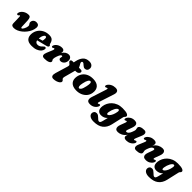

<svg xmlns="http://www.w3.org/2000/svg" viewBox="451 -2600 4731 4731"><g transform="rotate(45 2816.0 -235.0)"><path d="M109.5 -63Q108.5 -114 107 -171.2Q105.5 -228.5 102.5 -286.5Q101 -303 97.8 -307.8Q94.5 -312.5 88.5 -312.5Q79.5 -312.5 71.5 -300.5Q56.5 -279.5 36 -279.5Q21.5 -279.5 14 -290Q6.5 -300.5 9.5 -321.5Q15.5 -361 46.2 -396.8Q77 -432.5 124.5 -455Q172 -477.5 228 -477.5Q271.5 -477.5 288.5 -450Q305.5 -422.5 309.5 -365Q313 -295.5 315 -244.2Q317 -193 318 -160.5Q318.5 -136 324 -126.5Q329.5 -117 341.5 -117Q351.5 -117 364.2 -131.8Q377 -146.5 389.2 -169.5Q401.5 -192.5 410.2 -219Q419 -245.5 421 -268.5Q422.5 -289 419 -299Q415.5 -309 404.5 -323.5Q394 -336.5 387.5 -350.8Q381 -365 383 -384.5Q386 -427.5 417.2 -456Q448.5 -484.5 498.5 -484.5Q545.5 -484.5 569.2 -459.5Q593 -434.5 589.5 -384Q585.5 -327 560.5 -270Q535.5 -213 495.8 -162Q456 -111 406.5 -71.2Q357 -31.5 303 -8.8Q249 14 196 14Q153.5 14 131.8 -4Q110 -22 109.5 -63Z M1111 -156Q1105.5 -112.5 1071 -73.5Q1036.5 -34.5 973.8 -9.8Q911 15 821 15Q699.5 15 649.8 -43.5Q600 -102 609 -198.5Q616.5 -280 660 -345Q703.5 -410 776 -447.5Q848.5 -485 942 -485Q1019.5 -485 1056.2 -449Q1093 -413 1104 -356Q1106.5 -344.5 1110.5 -335.2Q1114.5 -326 1120.5 -323Q1138 -315.5 1138 -296.5Q1138 -281 1126.8 -267.2Q1115.5 -253.5 1085 -246Q1054.5 -238 1008.8 -226.5Q963 -215 913.2 -202.5Q863.5 -190 820 -179Q835 -108.5 904 -108.5Q941.5 -108.5 971.8 -125.2Q1002 -142 1025.5 -169Q1043 -189 1054.8 -196.5Q1066.5 -204 1082 -204Q1098 -204 1106.5 -191Q1115 -178 1111 -156ZM817.5 -245Q817.5 -242.5 817 -240.5Q844.5 -247.5 872.2 -255Q900 -262.5 922 -268.5Q931 -302.5 931.5 -350Q931.5 -399.5 897.5 -399.5Q870.5 -399.5 847.2 -358Q824 -316.5 817.5 -245Z M1205 -318Q1193.5 -320 1187 -332.5Q1180.5 -345 1190 -368Q1209.5 -416.5 1262.2 -451.2Q1315 -486 1388 -486Q1426 -486 1446 -468.2Q1466 -450.5 1466 -419Q1466 -409.5 1464 -398.5Q1462 -387.5 1459 -375.5Q1494.5 -432.5 1536.2 -458.5Q1578 -484.5 1620 -484.5Q1668.5 -484.5 1696 -454Q1723.5 -423.5 1723 -372.5Q1722 -327 1703 -293.5Q1684 -260 1654.8 -241.2Q1625.5 -222.5 1593.5 -222.5Q1558.5 -222.5 1544.5 -238.2Q1530.5 -254 1530.5 -269.5Q1530.5 -284 1535.2 -297.8Q1540 -311.5 1540 -326.5Q1540 -345.5 1523 -345.5Q1503.5 -345.5 1485.5 -322.2Q1467.5 -299 1445.5 -238.5Q1432.5 -203 1428 -179.5Q1423.5 -156 1423.5 -135Q1423.5 -118 1429.8 -108Q1436 -98 1442.5 -89Q1449 -80 1449 -65Q1449 -30 1400 -8Q1351 14 1262 14Q1198 14 1187 -25.8Q1176 -65.5 1203 -128.5L1264 -275.5Q1277.5 -307.5 1274.5 -322.8Q1271.5 -338 1258 -338Q1248.5 -338 1236.5 -328.5Q1219 -314 1205 -318Z M1745.5 -389Q1745.5 -408 1760.2 -420.2Q1775 -432.5 1802 -432.5H1843.5L1853 -479Q1876.5 -594 1935 -658.8Q1993.5 -723.5 2098.5 -723.5Q2165 -723.5 2199.5 -691Q2234 -658.5 2234 -614.5Q2234 -568 2209.2 -541Q2184.5 -514 2145.5 -514Q2121 -514 2101.2 -526Q2081.5 -538 2064.2 -554Q2047 -570 2031.5 -582.2Q2016 -594.5 2000.5 -594.5Q1975 -594.5 1968.5 -568.5Q1964.5 -551 1976 -529Q1987.5 -507 2003.2 -482Q2019 -457 2027.5 -431H2077.5Q2107.5 -431 2124.2 -422.2Q2141 -413.5 2141 -389.5Q2141 -358.5 2112.5 -335.5Q2084 -312.5 2043.5 -312.5H2012.5L1935.5 -27.5Q1931 -11.5 1930 0.2Q1929 12 1929 20Q1929 39.5 1940.8 50.8Q1952.5 62 1964.8 73.5Q1977 85 1977 104.5Q1977 133.5 1947.2 158Q1917.5 182.5 1871.2 197.2Q1825 212 1775.5 212Q1722.5 212 1707.2 174.8Q1692 137.5 1712 71L1809.5 -255Q1819.5 -287.5 1814.5 -304.2Q1809.5 -321 1792 -332.5Q1745.5 -363.5 1745.5 -389Z M2476.5 -485.5Q2604 -483.5 2663.5 -416Q2723 -348.5 2704.5 -233Q2692.5 -156 2645.5 -99.8Q2598.5 -43.5 2527 -13.5Q2455.5 16.5 2368.5 14.5Q2242.5 12 2183.5 -55.2Q2124.5 -122.5 2144 -236.5Q2156.5 -310.5 2198.5 -367.5Q2240.5 -424.5 2310.5 -456Q2380.5 -487.5 2476.5 -485.5ZM2383.5 -74.5Q2408 -70 2434 -105.5Q2460 -141 2481 -239Q2498.5 -318.5 2494.8 -355Q2491 -391.5 2466 -396Q2437.5 -400.5 2410.5 -358.8Q2383.5 -317 2364.5 -227Q2348 -151 2353.8 -114.8Q2359.5 -78.5 2383.5 -74.5Z M3102 -577.5 2977.5 -195Q2966.5 -161 2969.2 -149.2Q2972 -137.5 2982.5 -137.5Q2992.5 -137.5 3007.5 -147.5Q3027.5 -161.5 3042 -151.5Q3052 -144.5 3052.2 -128.8Q3052.5 -113 3040.5 -90Q3015.5 -42.5 2966.8 -13.8Q2918 15 2852 15Q2774.5 15 2756.2 -30Q2738 -75 2762 -147L2880 -510.5Q2891.5 -545.5 2890.5 -559Q2889.5 -572.5 2877 -572.5Q2867.5 -572.5 2850 -561.5Q2837.5 -553.5 2828.5 -552.8Q2819.5 -552 2812 -556.5Q2801 -563 2800.5 -579.2Q2800 -595.5 2813 -617.5Q2840.5 -663.5 2895.2 -691.8Q2950 -720 3013 -720Q3083 -720 3103.2 -681.8Q3123.5 -643.5 3102 -577.5Z M3587.5 -17Q3557.5 114 3468 184.2Q3378.5 254.5 3217.5 254.5Q3135.5 254.5 3088.2 222.5Q3041 190.5 3041 138Q3041 102 3064.8 76Q3088.5 50 3129.5 50Q3160 50 3185 66.5Q3210 83 3231 104.5Q3252 126 3272 142.2Q3292 158.5 3313 158.5Q3332.5 158.5 3345.5 142Q3358.5 125.5 3369.5 82.5L3405 -58.5Q3340 14.5 3236 14.5Q3168 14.5 3131.5 -31Q3095 -76.5 3106.5 -169Q3114 -227 3142.2 -283.5Q3170.5 -340 3219 -386Q3267.5 -432 3336.2 -459.5Q3405 -487 3493.5 -487Q3611 -487 3659.8 -465Q3708.5 -443 3702.5 -409.5Q3699.5 -392.5 3691 -383.5Q3682.5 -374.5 3673.5 -364.5Q3664.5 -354.5 3659.5 -333ZM3317.5 -177Q3311.5 -139 3319 -124.2Q3326.5 -109.5 3339 -109.5Q3361 -109.5 3387.2 -138.8Q3413.5 -168 3435.8 -218.2Q3458 -268.5 3468 -331.5Q3478 -395.5 3444 -395.5Q3423.5 -395.5 3403.5 -375.8Q3383.5 -356 3366 -323.8Q3348.5 -291.5 3335.8 -253Q3323 -214.5 3317.5 -177Z M4315 -149Q4325.5 -142 4326 -125.8Q4326.5 -109.5 4314 -88Q4286.5 -41.5 4234 -13.2Q4181.5 15 4118.5 15Q4029 15 4029 -50Q4029 -64.5 4035 -81.5Q4041 -98.5 4049.5 -117Q3996.5 -44 3937.5 -14.5Q3878.5 15 3822.5 15Q3773.5 15 3750.8 -8.2Q3728 -31.5 3728 -71Q3728 -110.5 3747 -159.5L3790.5 -275.5Q3802 -305.5 3799.8 -319Q3797.5 -332.5 3785.5 -332.5Q3776 -332.5 3760.5 -322.5Q3740.5 -308.5 3726 -319Q3716.5 -325.5 3716 -341.2Q3715.5 -357 3727.5 -380.5Q3752.5 -427.5 3801.2 -456.2Q3850 -485 3914.5 -485Q3966 -485 3990.5 -464Q4015 -443 4016.5 -406.5Q4018 -370 4001.5 -323.5L3958 -202Q3946.5 -172 3949 -154.8Q3951.5 -137.5 3973.5 -137.5Q4000 -137.5 4026.8 -165.2Q4053.5 -193 4071 -240Q4084.5 -276 4092 -298Q4099.5 -320 4099.5 -336Q4099.5 -353 4093.5 -368.5Q4087.5 -384 4087.5 -404Q4087.5 -441 4130.8 -463Q4174 -485 4251.5 -485Q4307 -485 4320.8 -445Q4334.5 -405 4308 -342.5L4247 -195Q4232 -159.5 4234.8 -146Q4237.5 -132.5 4250 -132.5Q4259 -132.5 4277 -143.5Q4289.5 -152 4298.5 -152.5Q4307.5 -153 4315 -149Z M4397.5 -321.5Q4386.5 -328 4386 -344.2Q4385.5 -360.5 4398.5 -382.5Q4425.5 -428.5 4478.2 -456.8Q4531 -485 4594 -485Q4683 -485 4683 -420Q4683 -405.5 4677 -388.5Q4671 -371.5 4662.5 -353Q4715.5 -426 4774.5 -455.5Q4833.5 -485 4890 -485Q4938.5 -485 4961.2 -461.8Q4984 -438.5 4984 -399Q4984 -359.5 4965 -310.5L4921.5 -195Q4910 -164.5 4912.2 -151Q4914.5 -137.5 4926.5 -137.5Q4936 -137.5 4951.5 -147.5Q4971.5 -161.5 4986 -151.5Q4996 -144.5 4996.2 -128.8Q4996.5 -113 4984.5 -90Q4959.5 -42.5 4910.8 -13.8Q4862 15 4798 15Q4746 15 4721.5 -6Q4697 -27 4695.5 -63.8Q4694 -100.5 4711 -147L4754.5 -268.5Q4765.5 -298.5 4763 -315.5Q4760.5 -332.5 4739 -332.5Q4712 -332.5 4685.2 -305Q4658.5 -277.5 4641 -230Q4627.5 -194 4620.2 -172Q4613 -150 4613 -134.5Q4613 -117 4618.8 -101.5Q4624.5 -86 4624.5 -66Q4624.5 -29 4581.2 -7Q4538 15 4461 15Q4405 15 4391.2 -25Q4377.5 -65 4404 -127.5L4465.5 -275.5Q4480.5 -310.5 4477.8 -324Q4475 -337.5 4462 -337.5Q4453 -337.5 4435.5 -326.5Q4422.5 -318.5 4413.5 -317.8Q4404.5 -317 4397.5 -321.5Z M5516.5 -17Q5486.5 114 5397 184.2Q5307.5 254.5 5146.5 254.5Q5064.5 254.5 5017.2 222.5Q4970 190.5 4970 138Q4970 102 4993.8 76Q5017.5 50 5058.5 50Q5089 50 5114 66.5Q5139 83 5160 104.5Q5181 126 5201 142.2Q5221 158.5 5242 158.5Q5261.5 158.5 5274.5 142Q5287.5 125.5 5298.5 82.5L5334 -58.5Q5269 14.5 5165 14.5Q5097 14.5 5060.5 -31Q5024 -76.5 5035.5 -169Q5043 -227 5071.2 -283.5Q5099.5 -340 5148 -386Q5196.5 -432 5265.2 -459.5Q5334 -487 5422.5 -487Q5540 -487 5588.8 -465Q5637.5 -443 5631.5 -409.5Q5628.5 -392.5 5620 -383.5Q5611.5 -374.5 5602.5 -364.5Q5593.5 -354.5 5588.5 -333ZM5246.5 -177Q5240.5 -139 5248 -124.2Q5255.5 -109.5 5268 -109.5Q5290 -109.5 5316.2 -138.8Q5342.5 -168 5364.8 -218.2Q5387 -268.5 5397 -331.5Q5407 -395.5 5373 -395.5Q5352.5 -395.5 5332.5 -375.8Q5312.5 -356 5295 -323.8Q5277.5 -291.5 5264.8 -253Q5252 -214.5 5246.5 -177Z"/></g></svg>

Font: Fraunces 9pt S050 Black
Style: Italic
Weight: 900
Italic angle: -16°
Version: Version 1.000; ttfautohint (v1.8.3)